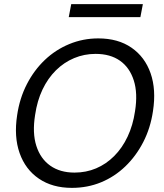

<svg xmlns="http://www.w3.org/2000/svg" viewBox="-20 -898 793 930"><path d="M328 12Q234 12 168.5 -32.5Q103 -77 75 -156.5Q47 -236 63 -340Q75 -422 110 -490Q145 -558 197 -607.5Q249 -657 315.5 -684.5Q382 -712 456 -712Q552 -712 617 -667Q682 -622 709.5 -543Q737 -464 721 -360Q709 -278 674 -210Q639 -142 587 -92Q535 -42 469.5 -15Q404 12 328 12ZM341 -62Q397 -62 445.5 -82.5Q494 -103 533 -142Q572 -181 598 -236Q624 -291 634 -359Q648 -446 628 -508.5Q608 -571 561 -604Q514 -637 443 -637Q388 -637 339 -616.5Q290 -596 251 -557.5Q212 -519 186 -464.5Q160 -410 150 -341Q136 -254 156 -191.5Q176 -129 223.5 -95.5Q271 -62 341 -62ZM313 -815 325 -878H672L660 -815Z"/></svg>

Font: DM Sans 10pt
Style: Italic
Weight: 400
Italic angle: -10°
Version: Version 4.004;gftools[0.9.30]